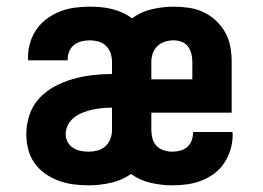

<svg xmlns="http://www.w3.org/2000/svg" viewBox="-20 -548 790 576"><path d="M246 8Q223 8 200 5Q177 2 155.5 -6Q134 -14 115.5 -27Q97 -40 83.5 -59Q70 -78 64.5 -100.5Q59 -123 59 -145Q59 -175 68.5 -203.5Q78 -232 98 -253.5Q118 -275 144.5 -289Q171 -303 199 -311Q227 -319 256.5 -322.5Q286 -326 316 -326V-363Q316 -376 311.5 -389Q307 -402 297.5 -411Q288 -420 275 -423.5Q262 -427 249 -427Q237 -427 224.5 -424Q212 -421 202.5 -413.5Q193 -406 188 -394.5Q183 -383 183 -370Q183 -370 183 -369Q183 -368 183 -367H65Q64 -369 64 -371.5Q64 -374 64 -376Q64 -398 70.5 -420Q77 -442 90 -460.5Q103 -479 121.5 -492.5Q140 -506 161 -514Q182 -522 204.5 -525Q227 -528 249 -528Q266 -528 282.5 -526.5Q299 -525 315.5 -521Q332 -517 347.5 -510Q363 -503 376 -493Q403 -513 436 -520.5Q469 -528 502 -528Q525 -528 547.5 -524.5Q570 -521 590.5 -511.5Q611 -502 628 -486Q645 -470 656 -450Q667 -430 671 -407.5Q675 -385 675 -363V-210H434V-158Q434 -145 437.5 -132Q441 -119 450 -110Q459 -101 471.5 -97Q484 -93 497 -93Q509 -93 520.5 -96Q532 -99 541 -106.5Q550 -114 554.5 -125.5Q559 -137 559 -148Q559 -149 559 -150Q559 -151 559 -152H677Q678 -149 678 -147Q678 -145 678 -143Q678 -121 671.5 -99.5Q665 -78 653 -59.5Q641 -41 623 -27.5Q605 -14 584 -6Q563 2 541 5Q519 8 497 8Q464 8 432 0.5Q400 -7 373 -26Q346 -7 312.5 0.5Q279 8 246 8ZM434 -310H557V-363Q557 -375 554 -387Q551 -399 544 -408.5Q537 -418 525 -422.5Q513 -427 501 -427Q488 -427 475 -423Q462 -419 452.5 -410Q443 -401 438.5 -388.5Q434 -376 434 -363ZM246 -93Q259 -93 272.5 -96.5Q286 -100 296 -109Q306 -118 311 -131Q316 -144 316 -158V-225Q301 -225 286 -223.5Q271 -222 257 -219Q243 -216 229 -210.5Q215 -205 203 -196Q191 -187 184 -173.5Q177 -160 177 -145Q177 -133 183 -122Q189 -111 199 -104.5Q209 -98 221 -95.5Q233 -93 246 -93Z"/></svg>

Font: Zed Sans Extended
Style: Bold
Weight: 700
Width: 7
Designer: Belleve Invis
Foundry: Belleve Invis
Version: Version 1.0.0; ttfautohint (v1.8.4)